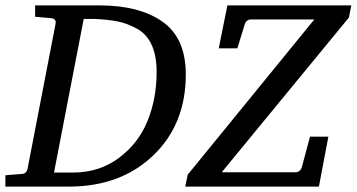

<svg xmlns="http://www.w3.org/2000/svg" viewBox="-35 -691 1321 711"><path d="M653 -415Q653 -231 532.5 -115.5Q412 0 220 0H-15V-42L47 -47Q63 -48 67 -66L171 -604Q174 -623 151 -624L95 -629V-671H334Q481 -671 567 -610.5Q653 -550 653 -415ZM545 -424Q545 -484 527 -524Q509 -564 473.5 -584Q438 -604 401 -611.5Q364 -619 311 -621H275L165 -52H238Q335 -53 406.5 -107Q478 -161 511.5 -243.5Q545 -326 545 -424ZM1266 -671 1257 -626 786 -53H1058Q1077 -53 1083 -73L1113 -185H1181L1146 0H651L660 -44L1129 -619H895Q877 -619 871 -600L844 -512H775L807 -671Z"/></svg>

Font: Veleka
Style: Italic
Weight: 400
Italic angle: -12°
Designer: Stefan Peev, Context Ltd, 2016; SIL International, 1997-2014.
Foundry: Stefan Peev, Context Ltd, 2016
Version: Version 1.000